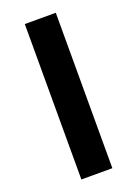

<svg xmlns="http://www.w3.org/2000/svg" viewBox="-142 -801 615 860"><g transform="rotate(-20 165.0 -370.5)"><path d="M91.3 0V-740.8H239V0Z"/></g></svg>

Font: Noto Sans SC Thin
Style: Regular
Weight: 100
Designer: Ryoko NISHIZUKA 西塚涼子 (kana, bopomofo & ideographs); Paul D. Hunt (Latin, Greek & Cyrillic); Sandoll Communications 산돌커뮤니
Foundry: Adobe
Version: Version 2.004-H2;hotconv 1.0.118;makeotfexe 2.5.65603